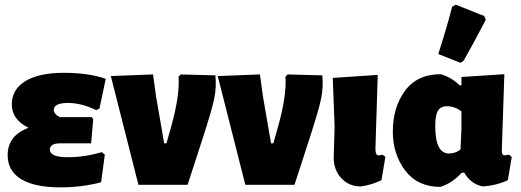

<svg xmlns="http://www.w3.org/2000/svg" viewBox="-20 -797 2247 828"><path d="M240 11Q129 11 71 -24.5Q13 -60 13 -128Q13 -212 103 -246Q31 -281 31 -347Q31 -412 90 -447.5Q149 -483 254 -483Q363 -483 436 -457L409 -329L395 -322Q331 -353 274 -353Q212 -353 212 -323Q212 -305 238 -292H376L382 -282L373 -179H241Q195 -179 195 -152Q195 -119 273 -119Q345 -119 419 -141L432 -130L416 -11Q333 11 240 11Z M909 -472Q914 -420 903.5 -370Q893 -320 853 -197L789 0H577L458 -469L640 -476L653 -381L688 -179H698L717 -247Q756 -384 750 -466L759 -476Z M1370 -472Q1375 -420 1364.5 -370Q1354 -320 1314 -197L1250 0H1038L919 -469L1101 -476L1114 -381L1149 -179H1159L1178 -247Q1217 -384 1211 -466L1220 -476Z M1536 7Q1485 7 1452 -28.5Q1419 -64 1419 -118L1423 -249L1415 -461L1609 -474L1599 -155Q1599 -127 1613 -127Q1620 -127 1630 -130L1642 -120L1625 -20Q1582 1 1536 7Z M1930 -768 1945 -777 2068 -728 2075 -712Q2021 -608 1980 -536L1966 -526L1870 -564Q1907 -679 1930 -768ZM1879 9Q1781 9 1727.5 -61.5Q1674 -132 1674 -230Q1674 -334 1726.5 -405.5Q1779 -477 1881 -477Q1928 -463 1962 -429L1970 -430V-465L2155 -477L2144 -148Q2144 -127 2156 -127Q2157 -127 2175 -130L2187 -120L2170 -20Q2121 3 2063 7Q2012 -2 1982 -52H1971Q1930 -7 1879 9ZM1857 -254Q1857 -135 1916 -135Q1943 -135 1966 -152L1970 -244V-317Q1940 -339 1907 -339Q1881 -339 1869 -320Q1857 -301 1857 -254Z"/></svg>

Font: Alegreya Sans SC Black
Style: Regular
Weight: 900
Designer: Juan Pablo del Peral
Foundry: Huerta Tipografica
Version: Version 2.007